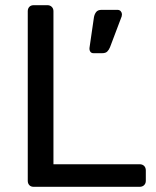

<svg xmlns="http://www.w3.org/2000/svg" viewBox="-20 -720 603 740"><path d="M110 0Q99 0 93 -6.5Q87 -13 87 -23V-677Q87 -687 93 -693.5Q99 -700 110 -700H163Q173 -700 179.5 -693.5Q186 -687 186 -677V-87H518Q529 -87 535.5 -80.5Q542 -74 542 -63V-23Q542 -13 535.5 -6.5Q529 0 518 0ZM340 -515Q332 -515 328 -521Q324 -527 325 -536L342 -653Q344 -665 350.5 -673.5Q357 -682 371 -682H433Q441 -682 445.5 -676.5Q450 -671 450 -665Q450 -657 446 -649L404 -538Q400 -528 393.5 -521.5Q387 -515 374 -515Z"/></svg>

Font: DVN-Rubik
Style: Regular
Weight: 400
Designer: Hubert and Fischer
Foundry: Hubert & Fischer
Version: Version 2.102